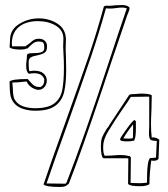

<svg xmlns="http://www.w3.org/2000/svg" viewBox="-20 -735 666 763"><path d="M423 -490 386 -379Q302 -129 254 -6L252 -4Q245 3 238 5.5Q231 8 218 8Q163 8 153 -2Q181 -86 241 -252Q300 -417 332.5 -512Q365 -607 393 -710L401 -712L400 -713Q404 -712 413 -712Q422 -712 438 -714L462 -715Q474 -715 481.5 -713Q489 -711 495 -705Q495 -696 490 -685Q485 -674 483 -667ZM399 -713H400ZM411 -484Q459 -630 484 -702Q475 -705 465 -705Q456 -705 442 -703Q428 -701 419 -701Q406 -701 401 -702Q373 -602 341.5 -509Q310 -416 252 -252Q201 -111 165 -6L241 -5Q243 -7 245 -11Q314 -188 411 -484ZM121 -295Q96 -295 74.5 -301.5Q53 -308 41 -320Q26 -335 22 -354Q18 -373 18 -411Q28 -421 90 -421Q96 -415 103.5 -406Q111 -397 119 -393Q127 -389 140 -389Q150 -394 153 -401Q156 -408 156 -420Q148 -444 116 -444Q109 -444 95 -442Q84 -448 84 -474Q84 -484 85.5 -494Q87 -504 87 -515L90 -521Q98 -524 116 -524Q138 -524 148 -529L154 -535Q156 -538 156 -547Q156 -558 152 -565L150 -567Q143 -570 134 -570Q122 -570 114 -564.5Q106 -559 99 -552Q92 -545 89 -542H85Q77 -538 64 -538Q27 -538 18 -547L20 -577Q20 -617 56 -639.5Q92 -662 134 -662Q176 -662 209 -640.5Q242 -619 242 -577L241 -544Q241 -524 242 -512L243 -458Q243 -402 234.5 -368Q226 -334 199.5 -314.5Q173 -295 121 -295ZM234 -468Q234 -497 232 -527Q231 -537 231 -550L232 -581Q232 -615 202 -633Q172 -651 131 -651Q83 -651 55 -628Q27 -605 27 -561Q28 -557 28 -551H81Q87 -555 99 -564Q107 -572 115 -576.5Q123 -581 135 -581Q149 -581 158 -573Q167 -565 167 -551Q167 -532 157 -525.5Q147 -519 128 -515Q111 -512 102.5 -507Q94 -502 94 -488V-476Q94 -459 97 -452Q109 -454 116 -454Q141 -454 153.5 -442.5Q166 -431 166 -415Q166 -400 156.5 -389Q147 -378 133 -378Q122 -378 107.5 -386.5Q93 -395 86 -411Q78 -411 64 -409Q40 -407 29 -407L31 -384Q31 -365 34 -351.5Q37 -338 48 -327Q59 -316 78 -310.5Q97 -305 120 -305Q170 -305 195 -323.5Q220 -342 227 -375.5Q234 -409 234 -468ZM610 -104 606 -100H607Q600 -96 590 -96L581 -97Q574 -46 574 -6Q574 -1 563 2Q552 5 538 5Q516 5 505 3Q494 1 489 -4L490 -105L486 -106H393L390 -107L389 -108Q381 -116 381 -154Q381 -177 386 -189.5Q391 -202 404 -223Q412 -232 417 -242L460 -307L493 -357L497 -360L539 -363Q576 -363 583 -356L582 -302Q580 -262 580 -242Q580 -212 583 -188Q585 -189 589 -189Q601 -189 613 -180ZM603 -175Q582 -175 577 -181Q572 -187 572 -206L573 -234V-351L500 -350Q489 -332 465 -298Q458 -287 447.5 -272Q437 -257 425 -237Q422 -232 411.5 -215.5Q401 -199 395.5 -183Q390 -167 390 -148Q390 -126 396 -116L425 -117Q447 -119 458 -119Q478 -119 491 -115H495Q495 -115 500 -110L499 -8L536 -7Q546 -7 564 -9Q564 -100 577 -107Q586 -107 600 -109ZM520 -253V-252V-242V-221Q520 -189 513 -176H512Q499 -173 482 -173Q471 -173 460 -176L457 -182Q459 -189 484 -223.5Q509 -258 515 -258ZM509 -241Q487 -214 470 -185L492 -184Q498 -184 508 -186Q509 -204 509 -241Z"/></svg>

Font: Londrina Outline
Style: Regular
Weight: 400
Designer: Marcelo Magalhaes
Foundry: Marcelo Magalhães
Version: Version 1.002